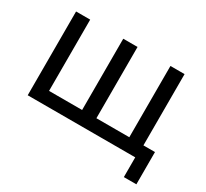

<svg xmlns="http://www.w3.org/2000/svg" viewBox="-132 -717 1109 1036"><g transform="rotate(30 422.5 -199.5)"><path d="M740 123V0H70V-522H158V-78H364V-522H453V-78H658V-522H746V-78H818V123Z"/></g></svg>

Font: YasnoRaleway Medium
Style: Regular
Weight: 500
Designer: Matt McInerney, Pablo Impallari, Rodrigo Fuenzalida
Foundry: Matt McInerney, Pablo Impallari, Rodrigo Fuenzalida
Version: Version 4.026